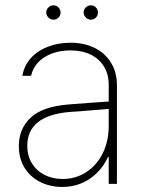

<svg xmlns="http://www.w3.org/2000/svg" viewBox="-20 -701 549 732"><path d="M240.2 -302.7Q276.9 -305.7 320.6 -308.8Q364.3 -312 394.5 -314V-377.9Q394.5 -417 376.7 -446.8Q358.9 -476.6 325.9 -492.7Q293 -508.8 249 -508.8Q191.4 -508.8 150.1 -483.2Q108.9 -457.5 98.6 -412.1H65.4Q71.8 -450.7 97.4 -479.2Q123 -507.8 162.6 -522.9Q202.1 -538.1 249 -538.1Q299.8 -538.1 339.8 -518.8Q379.9 -499.5 402.8 -462.6Q425.8 -425.8 425.8 -376V0H394.5V-102.5H391.6Q368.2 -50.8 322.3 -19.5Q276.4 11.7 216.8 11.7Q171.9 11.7 134 -6.8Q96.2 -25.4 74 -60.8Q51.8 -96.2 51.8 -144.5Q51.8 -209.5 96.4 -252Q141.1 -294.4 240.2 -302.7ZM218.8 -18.6Q268.1 -18.6 308.3 -44.4Q348.6 -70.3 371.6 -116.5Q394.5 -162.6 394.5 -220.7V-285.6L351.6 -282.2Q264.2 -274.9 249 -274.4Q84 -261.7 84 -144.5Q84 -106.9 101.6 -78.4Q119.1 -49.8 149.9 -34.2Q180.7 -18.6 218.8 -18.6ZM156.2 -653.3Q156.2 -664.6 164.6 -672.6Q172.9 -680.7 183.6 -680.7Q195.3 -680.7 203.1 -672.6Q210.9 -664.6 210.9 -653.3Q210.9 -642.1 203.1 -634Q195.3 -626 183.6 -626Q172.9 -626 164.6 -634.3Q156.2 -642.6 156.2 -653.3ZM298.8 -653.3Q298.8 -664.6 307.1 -672.6Q315.4 -680.7 326.2 -680.7Q337.9 -680.7 345.7 -672.6Q353.5 -664.6 353.5 -653.3Q353.5 -642.1 345.7 -634Q337.9 -626 326.2 -626Q315.4 -626 307.1 -634.3Q298.8 -642.6 298.8 -653.3Z"/></svg>

Font: Pretendard Thin
Style: Regular
Weight: 100
Designer: Base glyphs from Inter by Rasmus Andersson; Hangeul glyphs from Noto Sans CJK(Source Han Sans) by Jang Soo-young and Kan
Foundry: Kil Hyung-jin
Version: Version 1.309